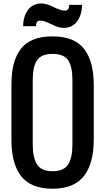

<svg xmlns="http://www.w3.org/2000/svg" viewBox="-20 -1097 616 1125"><path d="M353 -933.6Q329.6 -933.6 304.9 -944.3Q280.3 -955.1 257.3 -965.6Q234.4 -976.1 214.4 -976.1Q190.9 -976.1 190.9 -943.4H115.7Q115.7 -1000 143.8 -1038.3Q171.9 -1076.7 223.1 -1076.7Q251.5 -1076.7 293.9 -1055.7Q336.4 -1034.7 360.4 -1034.7Q385.3 -1034.7 385.3 -1068.4H460.4Q460.4 -1011.2 432.4 -972.4Q404.3 -933.6 353 -933.6ZM288.1 -883.8Q416 -883.8 472.7 -810.5Q529.3 -737.3 529.3 -598.6V-281.2Q529.3 -213.4 516.4 -161.4Q503.4 -109.4 475.6 -70.6Q447.8 -31.7 400.6 -11.5Q353.5 8.8 288.1 8.8Q222.2 8.8 175 -11.2Q127.9 -31.2 100.1 -69.8Q72.3 -108.4 59.6 -160.4Q46.9 -212.4 46.9 -281.2V-598.6Q46.9 -667.5 59.6 -718.8Q72.3 -770 100.1 -807.9Q127.9 -845.7 175 -864.7Q222.2 -883.8 288.1 -883.8ZM171.9 -629.9V-250Q171.9 -172.9 197 -133.3Q222.2 -93.8 288.1 -93.8Q354 -93.8 379.2 -133.3Q404.3 -172.9 404.3 -250V-629.9Q404.3 -706.1 379.4 -743.7Q354.5 -781.2 288.1 -781.2Q221.7 -781.2 196.8 -743.7Q171.9 -706.1 171.9 -629.9Z"/></svg>

Font: OswaldRegular
Style: Regular
Weight: 400
Designer: vernon adams
Foundry: vernon adams
Version: Version 1.000